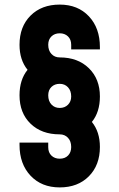

<svg xmlns="http://www.w3.org/2000/svg" viewBox="-20 -786 520 836"><path d="M65 -155V-165H190V-145Q190 -122 204 -108.5Q218 -95 240 -95Q263 -95 276.5 -109Q290 -123 290 -146Q290 -171 276 -186Q262 -201 240 -201Q161 -201 113 -247.5Q65 -294 65 -371Q65 -439 100 -482Q65 -525 65 -591Q65 -670 113 -718Q161 -766 240 -766Q319 -766 367 -715Q415 -664 415 -581V-571H290V-591Q290 -614 276 -627.5Q262 -641 240 -641Q218 -641 204 -627.5Q190 -614 190 -591Q190 -566 204 -551Q218 -536 240 -536Q319 -536 367 -489Q415 -442 415 -366Q415 -298 380 -255Q415 -212 415 -146Q415 -67 367 -18.5Q319 30 240 30Q161 30 113 -21Q65 -72 65 -155ZM290 -366Q290 -391 276 -406Q262 -421 240 -421Q218 -421 204 -407.5Q190 -394 190 -371Q190 -346 204 -331Q218 -316 240 -316Q262 -316 276 -330Q290 -344 290 -366Z"/></svg>

Font: Mohave Bold
Style: Regular
Weight: 700
Designer: Gumpita Rahayu
Foundry: Tokotype
Version: Version 2.002;PS 002.002;hotconv 1.0.88;makeotf.lib2.5.64775